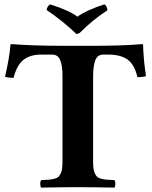

<svg xmlns="http://www.w3.org/2000/svg" viewBox="-20 -854 692 876"><path d="M192.9 -808.1Q192.9 -815.4 197.8 -823.2Q202.6 -831.1 209 -834Q295.9 -806.6 333 -777.8Q354 -793 389.4 -808.8Q424.8 -824.7 456.1 -834Q462.4 -831.1 466.3 -823Q470.2 -814.9 470.2 -807.1Q405.3 -765.6 342.8 -703.1L329.1 -698.2Q301.8 -725.6 262.7 -756.8Q223.6 -788.1 192.9 -808.1ZM404.8 -123Q404.8 -101.6 406.2 -87.6Q407.7 -73.7 412.6 -63.2Q417.5 -52.7 423.1 -47.4Q428.7 -42 441.4 -38.6Q454.1 -35.2 466.6 -34.2Q479 -33.2 502 -32.2Q506.3 -27.8 506.3 -15.1Q506.3 -2.4 502 2Q402.3 0 333 0Q265.6 0 168 2Q163.6 -2.4 163.6 -15.1Q163.6 -27.8 168 -32.2Q190.9 -33.2 203.4 -34.2Q215.8 -35.2 228.5 -38.6Q241.2 -42 246.8 -47.4Q252.4 -52.7 257.3 -63.2Q262.2 -73.7 263.7 -87.6Q265.1 -101.6 265.1 -123V-505.9Q265.1 -555.2 254.6 -580.1Q244.1 -605 217.8 -605H168.9Q117.7 -605 87.2 -581.1Q56.6 -557.1 42 -499Q15.1 -499 2.9 -503.9Q22.5 -586.4 27.8 -649.9Q27.8 -652.8 32.2 -652.8Q133.8 -645 265.1 -645H405.8Q538.6 -645 629.9 -652.8Q630.9 -652.8 631.8 -651.6Q632.8 -650.4 632.8 -649.9Q634.3 -585.9 646 -506.8Q634.8 -502 606.9 -502Q594.2 -558.6 562.7 -581.8Q531.2 -605 473.1 -605H451.2Q425.3 -605 415 -579.6Q404.8 -554.2 404.8 -502.9Z"/></svg>

Font: Linux Libertine G
Style: Bold
Weight: 700
Designer: Philipp H. Poll
Foundry: Philipp H. Poll
Version: Version 5.0.3